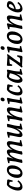

<svg xmlns="http://www.w3.org/2000/svg" viewBox="2806 -3566 772 6424"><g transform="rotate(-90 3192.0 -354.0)"><path d="M28 -140Q28 -215 62.5 -302.5Q97 -390 147 -450Q197 -510 241 -510Q285 -510 384 -498L402 -469L365 -316L323 -319L320 -414Q263 -434 237 -434Q216 -434 191.5 -388Q167 -342 150.5 -275Q134 -208 134 -151Q134 -108 148.5 -85Q163 -62 191 -62Q225 -62 262 -86.5Q299 -111 336 -157L372 -129Q331 -63 271.5 -25.5Q212 12 148 12Q90 12 59 -27.5Q28 -67 28 -140Z M451 -166Q451 -257 488 -336Q525 -415 587.5 -462.5Q650 -510 722 -510Q795 -510 833.5 -464.5Q872 -419 872 -333Q872 -242 835 -162.5Q798 -83 736 -35.5Q674 12 602 12Q530 12 490.5 -35Q451 -82 451 -166ZM761 -334Q761 -387 746 -415Q731 -443 701 -443Q660 -443 628.5 -407.5Q597 -372 580 -309Q563 -246 563 -165Q563 -112 578.5 -84Q594 -56 624 -56Q664 -56 695 -91Q726 -126 743.5 -189Q761 -252 761 -334Z M1024 -420 945 -424V-466L1119 -510L1146 -487Q1121 -409 1097 -298Q1138 -384 1199.5 -447Q1261 -510 1333 -510Q1403 -510 1403 -425Q1403 -385 1388 -327Q1493 -510 1608 -510Q1644 -510 1663 -487Q1682 -464 1682 -428Q1682 -396 1676 -357Q1670 -318 1658 -262Q1649 -218 1641 -168.5Q1633 -119 1630 -78L1716 -73L1712 -32L1532 12L1503 -4Q1536 -135 1555 -225Q1574 -315 1574 -368Q1574 -418 1543 -418Q1517 -418 1479.5 -375Q1442 -332 1406.5 -258Q1371 -184 1351 -98Q1345 -51 1339 -4L1256 12L1228 -4Q1260 -132 1279 -223.5Q1298 -315 1298 -368Q1298 -418 1268 -418Q1240 -418 1201.5 -373Q1163 -328 1127.5 -252Q1092 -176 1073 -89Q1065 -46 1061 -4L979 12L950 -4Q984 -135 999.5 -223.5Q1015 -312 1024 -420Z M1817 -74Q1817 -103 1823 -136Q1829 -169 1842 -226Q1856 -290 1864 -332Q1872 -374 1875 -419L1797 -424V-466L1969 -510L1997 -487Q1926 -227 1926 -130Q1926 -81 1953 -81Q1972 -81 1993.5 -102Q2015 -123 2043 -167Q2104 -262 2142 -435L2150 -494L2234 -510L2263 -491Q2223 -334 2207 -256Q2191 -178 2184 -78L2269 -73L2266 -32L2090 12L2061 -4Q2080 -63 2092 -107.5Q2104 -152 2111 -196Q2069 -104 2011 -46Q1953 12 1887 12Q1854 12 1835.5 -13Q1817 -38 1817 -74Z M2430 -420 2351 -424V-466L2525 -510L2552 -487Q2526 -407 2504 -298Q2545 -385 2606 -447.5Q2667 -510 2739 -510Q2775 -510 2794 -487Q2813 -464 2813 -428Q2813 -396 2807 -356.5Q2801 -317 2789 -260Q2780 -216 2772 -167.5Q2764 -119 2761 -79L2847 -73L2844 -32L2664 12L2635 -4Q2669 -143 2686.5 -228.5Q2704 -314 2704 -368Q2704 -418 2675 -418Q2648 -418 2609.5 -373.5Q2571 -329 2534.5 -253.5Q2498 -178 2479 -88Q2471 -38 2467 -4L2385 12L2357 -4Q2391 -137 2405.5 -222Q2420 -307 2430 -420Z M3006 -419 2929 -423 2928 -465 3102 -510 3131 -487Q3090 -338 3057 -79L3144 -73L3140 -32L2963 12L2935 -4Q2967 -129 2981.5 -218Q2996 -307 3006 -419ZM3014 -640Q3014 -673 3035 -696.5Q3056 -720 3088 -720Q3111 -720 3124.5 -706Q3138 -692 3138 -667Q3138 -633 3117.5 -609Q3097 -585 3065 -585Q3040 -585 3027 -599.5Q3014 -614 3014 -640Z M3209 -140Q3209 -215 3243.5 -302.5Q3278 -390 3328 -450Q3378 -510 3422 -510Q3466 -510 3565 -498L3583 -469L3546 -316L3504 -319L3501 -414Q3444 -434 3418 -434Q3397 -434 3372.5 -388Q3348 -342 3331.5 -275Q3315 -208 3315 -151Q3315 -108 3329.5 -85Q3344 -62 3372 -62Q3406 -62 3443 -86.5Q3480 -111 3517 -157L3553 -129Q3512 -63 3452.5 -25.5Q3393 12 3329 12Q3271 12 3240 -27.5Q3209 -67 3209 -140Z M3630 -140Q3630 -218 3665 -305.5Q3700 -393 3753 -451.5Q3806 -510 3855 -510Q3877 -510 3947 -499L3979 -494L4046 -510L4076 -491Q4046 -369 4030 -277Q4014 -185 4010 -79L4096 -73L4093 -32L3926 12L3898 -4Q3926 -110 3938 -195Q3895 -103 3838.5 -45.5Q3782 12 3724 12Q3678 12 3654 -28.5Q3630 -69 3630 -140ZM3774 -72Q3799 -72 3838 -124.5Q3877 -177 3909.5 -255.5Q3942 -334 3952 -407Q3878 -439 3840 -439Q3818 -439 3793.5 -394Q3769 -349 3752.5 -282.5Q3736 -216 3736 -158Q3736 -119 3746 -95.5Q3756 -72 3774 -72Z M4438 -426Q4382 -425 4346.5 -421.5Q4311 -418 4269 -410L4243 -331L4201 -334L4200 -482L4218 -510L4519 -491L4577 -506L4593 -480Q4473 -325 4413.5 -241Q4354 -157 4299 -65Q4408 -65 4467 -77L4518 -171L4557 -159L4533 -14L4502 12L4219 -2L4168 12L4141 -12Q4251 -148 4314 -236.5Q4377 -325 4438 -426Z M4726 -419 4649 -423 4648 -465 4822 -510 4851 -487Q4810 -338 4777 -79L4864 -73L4860 -32L4683 12L4655 -4Q4687 -129 4701.5 -218Q4716 -307 4726 -419ZM4734 -640Q4734 -673 4755 -696.5Q4776 -720 4808 -720Q4831 -720 4844.5 -706Q4858 -692 4858 -667Q4858 -633 4837.5 -609Q4817 -585 4785 -585Q4760 -585 4747 -599.5Q4734 -614 4734 -640Z M4932 -166Q4932 -257 4969 -336Q5006 -415 5068.5 -462.5Q5131 -510 5203 -510Q5276 -510 5314.5 -464.5Q5353 -419 5353 -333Q5353 -242 5316 -162.5Q5279 -83 5217 -35.5Q5155 12 5083 12Q5011 12 4971.5 -35Q4932 -82 4932 -166ZM5242 -334Q5242 -387 5227 -415Q5212 -443 5182 -443Q5141 -443 5109.5 -407.5Q5078 -372 5061 -309Q5044 -246 5044 -165Q5044 -112 5059.5 -84Q5075 -56 5105 -56Q5145 -56 5176 -91Q5207 -126 5224.5 -189Q5242 -252 5242 -334Z M5505 -420 5426 -424V-466L5600 -510L5627 -487Q5601 -407 5579 -298Q5620 -385 5681 -447.5Q5742 -510 5814 -510Q5850 -510 5869 -487Q5888 -464 5888 -428Q5888 -396 5882 -356.5Q5876 -317 5864 -260Q5855 -216 5847 -167.5Q5839 -119 5836 -79L5922 -73L5919 -32L5739 12L5710 -4Q5744 -143 5761.5 -228.5Q5779 -314 5779 -368Q5779 -418 5750 -418Q5723 -418 5684.5 -373.5Q5646 -329 5609.5 -253.5Q5573 -178 5554 -88Q5546 -38 5542 -4L5460 12L5432 -4Q5466 -137 5480.5 -222Q5495 -307 5505 -420Z M5988 -140Q5988 -216 6025 -303.5Q6062 -391 6116 -450.5Q6170 -510 6215 -510Q6289 -510 6327.5 -489Q6366 -468 6366 -428Q6366 -351 6294.5 -293Q6223 -235 6097 -210Q6093 -170 6093 -152Q6093 -107 6108 -84Q6123 -61 6151 -61Q6185 -61 6226 -87.5Q6267 -114 6301 -158L6338 -129Q6296 -63 6234.5 -25.5Q6173 12 6110 12Q6053 12 6020.5 -26.5Q5988 -65 5988 -140ZM6266 -400Q6266 -421 6252 -431Q6238 -441 6205 -441Q6180 -441 6151.5 -387.5Q6123 -334 6107 -261Q6179 -278 6222.5 -316.5Q6266 -355 6266 -400Z"/></g></svg>

Font: Andada Pro SemiBold
Style: Italic
Weight: 600
Italic angle: -6.99998°
Designer: Carolina Giovagnoli
Foundry: Huerta Tipografica
Version: Version 3.005